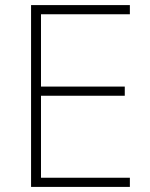

<svg xmlns="http://www.w3.org/2000/svg" viewBox="-20 -734 591 754"><path d="M490 0V-36H141V-358H470V-394H141V-678H490V-714H102V0Z"/></svg>

Font: Noto Sans Arabic ExtLt
Style: Regular
Weight: 200
Designer: Monotype Design Team, Nadine Chahine, Nizar Qandah and Khaled Hosny
Foundry: Monotype Imaging Inc.
Version: Version 2.012